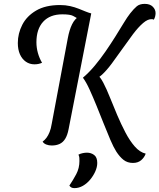

<svg xmlns="http://www.w3.org/2000/svg" viewBox="-20 -729 823 991"><path d="M463 -323 408 -328Q440 -355 469.5 -390.5Q499 -426 525.5 -464.5Q552 -503 575.5 -540.5Q599 -578 618 -609.5Q637 -641 652 -660Q671 -684 686 -696.5Q701 -709 727 -709Q754 -709 768.5 -694.5Q783 -680 783 -661Q783 -653 780.5 -643Q778 -633 773 -627Q771 -629 769 -629.5Q767 -630 765 -630Q744 -632 718.5 -610Q693 -588 666 -552Q639 -516 611 -476Q583 -436 556.5 -400.5Q530 -365 506 -343Q482 -321 463 -323ZM666 112Q638 112 618 96.5Q598 81 580 53Q566 31 549.5 -7.5Q533 -46 515 -91.5Q497 -137 478.5 -182.5Q460 -228 442.5 -266.5Q425 -305 408 -328L482 -343Q497 -333 513.5 -301.5Q530 -270 547.5 -226Q565 -182 585 -135Q605 -88 627.5 -45Q650 -2 676 27.5Q702 57 732 64Q725 84 708.5 98Q692 112 666 112ZM247 22Q232 22 219 17Q206 12 200 2Q211 -6 220 -18Q229 -30 236 -47.5Q243 -65 247 -90L330 -532Q338 -575 352 -603.5Q366 -632 389.5 -646Q413 -660 451 -660L334 -62Q328 -31 316.5 -12.5Q305 6 287.5 14Q270 22 247 22ZM158 -397Q133 -397 113.5 -410.5Q94 -424 83 -448.5Q72 -473 72 -507Q72 -556 95 -601Q118 -646 166.5 -674.5Q215 -703 290 -703Q318 -703 342 -697.5Q366 -692 386 -684Q406 -676 422 -669.5Q438 -663 450 -660L376 -635L375 -637Q372 -639 357 -647Q342 -655 302 -655Q238 -655 203 -617Q168 -579 168 -511Q168 -483 175.5 -456Q183 -429 197 -405Q188 -401 178.5 -399Q169 -397 158 -397ZM364 242Q355 242 349 239Q343 236 338 229Q357 201 373.5 170Q390 139 390 102Q390 92 389.5 85.5Q389 79 385 69Q395 64 406.5 61.5Q418 59 429 59Q450 59 466 71Q482 83 482 112Q482 133 472 155.5Q462 178 445.5 198Q429 218 408 230Q387 242 364 242Z"/></svg>

Font: Sansita Swashed Light Light
Style: Regular
Weight: 300
Version: Version 1.003